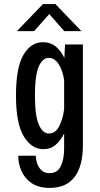

<svg xmlns="http://www.w3.org/2000/svg" viewBox="-20 -717 490 937"><path d="M191.5 11Q134 11 96 -51.5Q58 -114 58 -251Q58 -388 94.5 -449.5Q131 -511 188.5 -511Q227.5 -511 253.2 -489Q279 -467 294 -434L297.5 -500H384.5V-8Q384.5 93.5 344 146.8Q303.5 200 222.5 200Q168.5 200 134.8 177Q101 154 85 118Q69 82 69 43H154.5Q154.5 58 160.5 78Q166.5 98 181.2 113Q196 128 222.5 128Q259.5 128 276.2 94.8Q293 61.5 293 7V-66Q277.5 -33 252.5 -11Q227.5 11 191.5 11ZM150.5 -251Q150.5 -153.5 169.2 -109.5Q188 -65.5 218 -65.5Q251 -65.5 269.2 -101.5Q287.5 -137.5 293 -185V-324Q289.5 -351.5 280 -376.8Q270.5 -402 255 -418.2Q239.5 -434.5 218 -434.5Q187.5 -434.5 169 -392Q150.5 -349.5 150.5 -251ZM62.5 -565 189.5 -697H250.5L377.5 -565H293.5L220.5 -648.5L146.5 -565Z"/></svg>

Font: Trispace Condensed
Style: Regular
Weight: 400
Width: 3
Designer: Tyler Finck
Foundry: Etcetera Type Company
Version: Version 1.210; ttfautohint (v1.8.3)